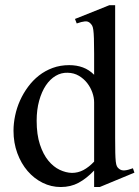

<svg xmlns="http://www.w3.org/2000/svg" viewBox="-20 -715 544 749"><path d="M369.1 14.6H347.2V-49.8Q317.4 -18.6 286.6 -2Q255.9 14.6 216.8 14.6Q179.7 14.6 146.2 -2Q112.8 -18.6 87.6 -47.9Q62.5 -77.1 47.6 -117.4Q32.7 -157.7 32.7 -205.1Q32.7 -233.9 39.1 -264.2Q45.4 -294.4 58.1 -322.8Q70.8 -351.1 89.4 -376.2Q107.9 -401.4 131.8 -420.2Q155.8 -439 185.5 -450Q215.3 -460.9 250 -460.9Q279.3 -460.9 303.5 -451.9Q327.6 -442.9 347.2 -423.3V-506.3Q347.2 -543.5 346.4 -564.9Q345.7 -586.4 344 -598.4Q342.3 -610.4 339.4 -615.2Q336.4 -620.1 332 -624.5Q323.7 -632.8 311.3 -631.6Q298.8 -630.4 279.3 -623.5L272.5 -641.1L406.7 -694.8H429.2V-177.2Q429.2 -141.1 429.7 -119.4Q430.2 -97.7 431.6 -85Q433.1 -72.3 436 -66.4Q439 -60.5 444.3 -56.6Q453.1 -49.3 466.1 -50.3Q479 -51.3 498.5 -58.6L504.4 -41.5ZM347.2 -315.9Q347.2 -334.5 340.1 -354.5Q333 -374.5 319.8 -391.4Q306.6 -408.2 287.6 -419.4Q268.6 -430.7 244.1 -431.2Q219.2 -432.1 197.3 -419.2Q175.3 -406.2 158.9 -381.8Q142.6 -357.4 132.8 -322.3Q123 -287.1 123 -244.1Q123 -189.9 135.7 -151.4Q148.4 -112.8 168.5 -88.4Q188.5 -64 212.9 -52.5Q237.3 -41 260.7 -40.5Q284.2 -40.5 305.2 -51.5Q326.2 -62.5 347.2 -84.5Z"/></svg>

Font: Doulos SIL
Style: Regular
Weight: 400
Designer: Walt Agee, Victor Gaultney, Peter Martin, Debbi Hosken
Foundry: SIL International
Version: Version 4.110; 2011; Maintenance release